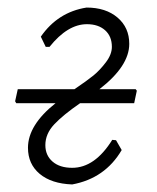

<svg xmlns="http://www.w3.org/2000/svg" viewBox="-20 -481 416 508"><path d="M171 7Q116 5 85 -21Q54 -47 54 -90Q54 -150 127 -208H23L20 -213L27 -245H177Q211 -268 227.5 -281.5Q244 -295 260 -316Q276 -337 276 -357Q276 -385 258 -401Q240 -417 210 -417Q159 -417 111 -357H101L88 -384Q133 -449 209 -461Q260 -461 291 -434.5Q322 -408 322 -365Q322 -306 243 -245H339L342 -241L335 -208H192Q147 -177 123.5 -152Q100 -127 100 -97Q100 -70 119 -53.5Q138 -37 171 -37Q231 -37 277 -111L287 -110L302 -84Q258 -9 171 7Z"/></svg>

Font: Alegreya Sans Light
Style: Italic
Weight: 300
Italic angle: -7°
Designer: Juan Pablo del Peral
Foundry: Huerta Tipografica
Version: Version 2.007